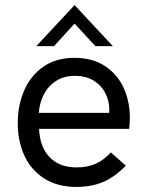

<svg xmlns="http://www.w3.org/2000/svg" viewBox="-20 -729 581 757"><path d="M50 -243Q50 -313.5 75.2 -372.2Q100.5 -431 151 -466Q201.5 -501 273 -501Q345.5 -501 394.8 -468Q444 -435 468 -381.5Q492 -328 492 -265Q492 -257.5 491.2 -244Q490.5 -230.5 489 -221H134Q137 -149 175.8 -109Q214.5 -69 282 -69Q324.5 -69 356.5 -83Q388.5 -97 417 -128L476 -76Q434.5 -32.5 388 -12.2Q341.5 8 281 8Q206 8 154 -25.5Q102 -59 76 -115.8Q50 -172.5 50 -243ZM410.5 -284 411 -296Q411 -330 395.8 -360.8Q380.5 -391.5 349.8 -410.8Q319 -430 275 -430Q233 -430 202 -410.5Q171 -391 153.5 -358Q136 -325 133 -284ZM274 -709 425 -547H356L274 -636L193 -547H123Z"/></svg>

Font: HK Grotesk
Style: Regular
Weight: 400
Designer: Alfredo Marco Pradil
Foundry: Hanken Design Co.
Version: Version 3.001